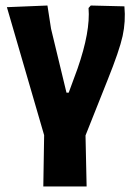

<svg xmlns="http://www.w3.org/2000/svg" viewBox="-20 -491 486 696"><path d="M137 185 140 -1 5 -465 152 -471 165 -387 221 -155H229L261 -242Q308 -377 301 -462L309 -471L431 -468Q436 -413 424.5 -360.5Q413 -308 370 -201L290 0L294 185Z"/></svg>

Font: Alegreya Sans SC ExtraBold
Style: Regular
Weight: 800
Designer: Juan Pablo del Peral
Foundry: Huerta Tipografica
Version: Version 2.007